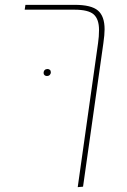

<svg xmlns="http://www.w3.org/2000/svg" viewBox="-20 -579 526 793"><path d="M412 -458Q412 -436 407 -401L323 192L301 194L385 -401Q389 -428 389 -455Q389 -500 367 -519.5Q345 -539 287 -539H82L85 -559H289Q357 -559 384.5 -535.5Q412 -512 412 -458ZM190 -280Q190 -287 186 -290.5Q182 -294 176 -294Q169 -294 164.5 -289.5Q160 -285 160 -278Q160 -272 164 -268.5Q168 -265 174 -265Q181 -265 185.5 -269.5Q190 -274 190 -280Z"/></svg>

Font: FiraGO Thin
Style: Italic
Weight: 100
Italic angle: -8°
Designer: bBox Type GmbH
Foundry: bBox Type GmbH
Version: Version 1.001